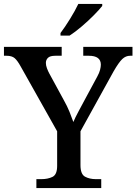

<svg xmlns="http://www.w3.org/2000/svg" viewBox="-24 -951 690 971"><path d="M160 0V-45H185Q218 -45 241.5 -56.5Q265 -68 265 -112V-287L80 -616Q64 -645 50 -657Q36 -669 9 -669H-4V-714H288V-669H256Q229 -669 218.5 -658.5Q208 -648 208 -633Q208 -620 213.5 -605.5Q219 -591 225 -580L299 -444Q316 -414 327.5 -385.5Q339 -357 347 -334Q356 -356 372.5 -386.5Q389 -417 406 -449L468 -564Q478 -582 482 -597.5Q486 -613 486 -624Q486 -669 425 -669H397V-714H646V-669H634Q612 -669 594.5 -652.5Q577 -636 551 -591L383 -287V-116Q383 -70 406 -57.5Q429 -45 461 -45H488V0ZM282 -784Q304 -813 330 -855Q356 -897 372 -931H493V-921Q480 -904 451.5 -875Q423 -846 389.5 -817.5Q356 -789 328 -771H282Z"/></svg>

Font: Noto Serif Lao Medium
Style: Regular
Weight: 500
Designer: Monotype Design Team
Foundry: Monotype Imaging Inc.
Version: Version 2.003; ttfautohint (v1.8.4.7-5d5b)